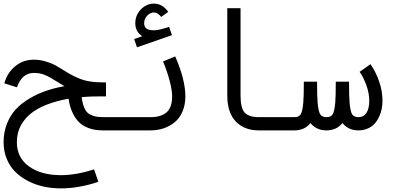

<svg xmlns="http://www.w3.org/2000/svg" viewBox="-38 -709 2179 1062"><path d="M410.2 -207Q413.1 -173.8 416.7 -152.6Q420.4 -131.3 428.5 -112.3Q436.5 -93.3 449.2 -83Q461.9 -72.8 481.7 -66.9Q501.5 -61 530.3 -61V12.2Q487.3 12.2 454.3 0.2Q421.4 -11.7 400.9 -31.2Q380.4 -50.8 366.2 -79.6Q352.1 -108.4 345.9 -137.2Q339.8 -166 336.9 -201.2ZM55.7 -226.1 -14.2 -248Q2.9 -307.6 46.9 -343.3Q90.8 -378.9 149.4 -378.9Q182.6 -378.9 216.1 -368.7Q249.5 -358.4 268.3 -347.9Q287.1 -337.4 317.4 -318.4Q364.7 -288.1 408.7 -271.5Q452.6 -254.9 512.2 -253.9L548.3 -252.9V-175.8H511.7Q436.5 -175.8 370.6 -167.2Q304.7 -158.7 246.1 -139.4Q187.5 -120.1 145.8 -91.1Q104 -62 79.6 -19Q55.2 23.9 55.2 77.6Q55.2 163.1 122.3 211.4Q189.5 259.8 297.9 259.8Q385.7 259.8 482.4 227.5L505.9 296.9Q397.5 333 297.9 333Q249.5 333 204.1 323.2Q158.7 313.5 118.2 292.7Q77.6 272 47.4 242.4Q17.1 212.9 -0.5 170.4Q-18.1 127.9 -18.1 77.6Q-18.1 22 0.5 -24.9Q19 -71.8 50 -105Q81.1 -138.2 125.2 -164.3Q169.4 -190.4 216.6 -206.5Q263.7 -222.7 318.4 -232.4Q301.8 -241.7 278.3 -256.8Q237.8 -282.7 210.4 -294.2Q183.1 -305.7 149.4 -305.7Q83.5 -305.7 55.7 -226.1Z M814.9 -541.5Q840.3 -541.5 897.5 -560.5L913.1 -514.6L719.7 -447.3L704.1 -493.2L749 -508.8Q710.4 -533.2 710.4 -580.1Q710.4 -625 741.2 -657Q772 -689 813.5 -689Q859.9 -689 892.6 -643.6L853.5 -615.2Q835.4 -640.1 813.5 -640.1Q793.5 -640.1 776.4 -622.6Q759.3 -605 759.3 -580.1Q759.3 -562.5 770.8 -552Q782.2 -541.5 814.9 -541.5ZM530.3 -61H794.9Q852.5 -61 883.3 -87.6Q914.1 -114.3 914.1 -176.3Q914.1 -209 900.6 -261Q887.2 -313 863.8 -369.1L931.2 -397Q987.3 -268.1 987.3 -176.3Q987.3 -128.9 971.4 -92Q955.6 -55.2 928.5 -33Q901.4 -10.7 867.4 0.7Q833.5 12.2 794.9 12.2H530.3Q515.1 12.2 504.4 1.5Q493.7 -9.3 493.7 -24.4Q493.7 -39.6 504.4 -50.3Q515.1 -61 530.3 -61Z M1590.8 -61V12.2H1393.6Q1313 12.2 1266.1 -37.1Q1219.2 -86.4 1219.2 -180.2V-663.6H1292.5V-180.2Q1292.5 -110.4 1315.9 -85.7Q1339.4 -61 1393.6 -61Z M1590.8 -61Q1615.2 -61 1625.2 -76.7Q1635.3 -92.3 1639.6 -142.1Q1642.6 -176.8 1642.6 -257.3H1715.8Q1715.8 -176.8 1718.8 -141.6Q1723.1 -92.3 1733.2 -76.7Q1743.2 -61 1767.6 -61Q1792 -61 1802 -76.7Q1812 -92.3 1816.4 -142.1Q1819.3 -176.8 1819.3 -257.3H1892.6Q1892.6 -176.8 1895.5 -141.6Q1899.9 -92.3 1909.9 -76.7Q1919.9 -61 1944.3 -61Q1973.1 -61 1988.8 -84.5Q2004.4 -107.9 2004.4 -151.9Q2004.4 -193.4 1988.5 -237.5Q1972.7 -281.7 1951.2 -311.5L2011.2 -354Q2040 -313 2058.8 -259.5Q2077.6 -206.1 2077.6 -151.9Q2077.6 -129.4 2073.5 -107.7Q2069.3 -85.9 2059.3 -64Q2049.3 -42 2034.7 -25.4Q2020 -8.8 1996.6 1.7Q1973.1 12.2 1944.3 12.2Q1889.2 12.2 1856 -28.3Q1823.7 12.2 1767.6 12.2Q1712.4 12.2 1679.2 -28.3Q1647 12.2 1590.8 12.2Q1575.7 12.2 1564.9 1.5Q1554.2 -9.3 1554.2 -24.4Q1554.2 -39.6 1564.9 -50.3Q1575.7 -61 1590.8 -61Z"/></svg>

Font: AzarMehrMonospaced
Style: SansBold
Weight: 1
Designer: Amin Abedi
Version: Version 1.00